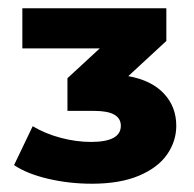

<svg xmlns="http://www.w3.org/2000/svg" viewBox="-20 -762 470 464"><path d="M406 -458Q406 -421 384 -389Q362 -357 316 -337.5Q270 -318 202 -318Q147 -318 96 -330Q45 -342 14 -363L59 -457Q89 -439 126.5 -429Q164 -419 200 -419Q272 -419 272 -458Q272 -494 208 -494H143V-573L221 -645H34V-742H382V-663L290 -578Q346 -568 376 -536Q406 -504 406 -458Z"/></svg>

Font: Montserrat Alternates ExtraBold
Style: Regular
Weight: 800
Designer: Julieta Ulanovsky
Foundry: Julieta Ulanovsky
Version: Version 7.200